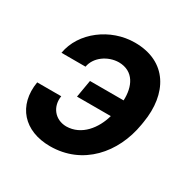

<svg xmlns="http://www.w3.org/2000/svg" viewBox="-131 -681 813 818"><g transform="rotate(30 275.0 -272.0)"><path d="M290.8 -446.7C364.7 -446 392 -384.6 388.8 -316.1H223.4L208.8 -230.8H375C356.5 -163.7 307.5 -98.4 232.2 -97.7C175.4 -98.4 141 -144.5 149.9 -198.5H31.6C11 -73.5 87 9.9 214.5 9.9C375 9.9 481.2 -112.6 506.4 -264.2L508.9 -279.5C534.1 -430.8 467.7 -553.6 308.2 -553.6C188.6 -553.6 76.7 -469.5 58.2 -359.4H176.5C185 -409.8 237.2 -446 290.8 -446.7Z"/></g></svg>

Font: Margiela Sans Semi Bold
Style: Italic
Weight: 600
Italic angle: -9.39999°
Designer: Stefan Endress, Andreas Faust
Version: Version 1.100;FEAKit 1.0